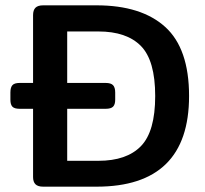

<svg xmlns="http://www.w3.org/2000/svg" viewBox="-20 -700 768 720"><path d="M104 -36V-292H54Q34 -292 26.5 -300Q19 -308 19 -326V-353Q19 -372 26.5 -380.5Q34 -389 54 -389H104V-643Q104 -662 113 -671Q122 -680 142 -680H342Q510 -680 599.5 -599Q689 -518 689 -340Q689 0 342 0H142Q122 0 113 -9Q104 -18 104 -36ZM349 -97Q455 -97 508.5 -152Q562 -207 562 -340Q562 -473 508.5 -527.5Q455 -582 349 -582H232V-389H376Q396 -389 404 -380.5Q412 -372 412 -353V-326Q412 -308 404 -300Q396 -292 376 -292H232V-97Z"/></svg>

Font: Mitr
Style: Regular
Weight: 400
Designer: Thanarat Vachiruckul
Foundry: Cadson Demak
Version: Version 1.003